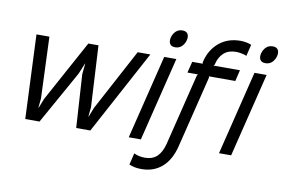

<svg xmlns="http://www.w3.org/2000/svg" viewBox="-101 -1025 2084 1418"><g transform="rotate(10 941.0 -315.5)"><path d="M955 -630 616 0H510L485 -399L493 -479H491L458 -399L235 0H128L101 -630H198L216 -170L209 -99H211L239 -170L490 -630H566L591 -170L584 -99H586L614 -170L860 -630Z M1202 -780Q1194 -751 1174.5 -732.5Q1155 -714 1126 -714Q1096 -714 1085.5 -732.5Q1075 -751 1082 -780Q1090 -809 1109.5 -827.5Q1129 -846 1158 -846Q1188 -846 1198.5 -827.5Q1209 -809 1202 -780ZM995 0H904L1059 -630H1150Z M1279 0Q1253 106 1190.5 160.5Q1128 215 1037 215Q1007 215 985.5 210.5Q964 206 944 197L965 110Q982 119 1003.5 123.5Q1025 128 1046 128Q1103 128 1137 96.5Q1171 65 1188 0L1320 -536L1327 -546H1248L1269 -630H1348L1346 -640L1348 -648Q1370 -738 1435 -791.5Q1500 -845 1595 -845Q1616 -845 1639 -840.5Q1662 -836 1676 -829L1655 -743Q1641 -750 1617 -754.5Q1593 -759 1576 -759Q1520 -759 1485.5 -729Q1451 -699 1438 -646L1437 -640L1429 -630H1627L1607 -546H1409L1411 -536Z M1879 -780Q1871 -751 1851.5 -732.5Q1832 -714 1803 -714Q1773 -714 1762.5 -732.5Q1752 -751 1759 -780Q1767 -809 1786.5 -827.5Q1806 -846 1835 -846Q1865 -846 1875.5 -827.5Q1886 -809 1879 -780ZM1672 0H1581L1736 -630H1827Z"/></g></svg>

Font: TypoPRO Sinkin Sans
Style: 400 Italic
Weight: 400
Italic angle: -112°
Designer: Keith Bates
Foundry: K-Type
Version: Sinkin Sans (version 1.0)  by Keith Bates   •   © 2014   www